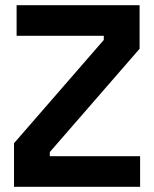

<svg xmlns="http://www.w3.org/2000/svg" viewBox="-20 -720 592 740"><path d="M34 0V-168L380 -566V-582H44V-700H518V-532L172 -134V-118H520V0Z"/></svg>

Font: Space Grotesk Frontify
Style: Bold
Weight: 700
Designer: Florian Karsten
Version: Version 2.000